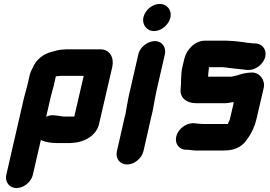

<svg xmlns="http://www.w3.org/2000/svg" viewBox="-20 -724 1372 977"><path d="M253 -286 264 -335C266 -336 270 -336 273 -337H278C285 -338 291 -338 295 -338H406L358 -131H302C301 -131 299 -131 296 -132C293 -132 289 -133 283 -134C259 -137 240 -142 215 -130L237 -226C240 -241 250 -273 253 -286ZM491 -473H326C321 -473 313 -473 304 -472C283 -472 263 -466 246 -461C203 -451 167 -424 148 -383C148 -381 147 -379 145 -376C138 -364 133 -351 130 -337L118 -285C115 -272 105 -239 102 -226L12 166C4 202 28 233 64 233C100 233 139 202 147 166L188 -12C207 -1 240 4 271 4H324C332 4 341 4 350 3C410 0 471 -35 484 -93L551 -382C562 -429 540 -473 491 -473Z M684 -448 642 -265C638 -248 634 -231 631 -214L622 -164C620 -149 617 -135 613 -122L575 45C566 82 590 113 627 113C664 113 701 82 710 45L748 -122C761 -169 766 -217 777 -265L819 -448C827 -484 804 -515 768 -515C732 -515 692 -484 684 -448ZM710 -637C701 -600 726 -566 764 -566C801 -566 838 -597 847 -634C856 -672 830 -704 793 -704C756 -704 719 -674 710 -637Z M1169 -205C1169 -203 1167 -193 1167 -191L1149 -114C1145 -107 1142 -100 1140 -94L1139 -93H1017C1006 -93 998 -94 987 -95L967 -97H961C924 -97 886 -66 877 -30C868 6 891 38 927 38H934C943 38 953 41 963 41C972 42 979 42 986 42H1112C1150 42 1176 37 1203 20C1222 8 1230 -5 1243 -23C1261 -48 1277 -83 1285 -118L1322 -277C1331 -315 1302 -355 1263 -355C1236 -355 1208 -348 1185 -340C1176 -338 1167 -336 1159 -334H1039C1039 -343 1040 -349 1041 -359L1043 -377C1042 -379 1043 -381 1043 -382H1114C1119 -381 1123 -381 1127 -381L1147 -378C1171 -376 1186 -373 1211 -371H1215C1224 -369 1232 -368 1240 -368H1247C1283 -368 1322 -400 1330 -436C1338 -472 1314 -503 1278 -503H1272C1263 -503 1252 -506 1244 -506C1234 -506 1225 -509 1215 -510C1190 -512 1174 -516 1148 -516C1141 -517 1135 -517 1128 -517H1023C972 -517 929 -472 918 -425L908 -383C899 -342 903 -307 899 -269C895 -227 929 -199 976 -199H1127C1142 -199 1155 -203 1169 -205Z"/></svg>

Font: Electronic
Style: UltThkIt
Weight: 900
Version: Version 1.011